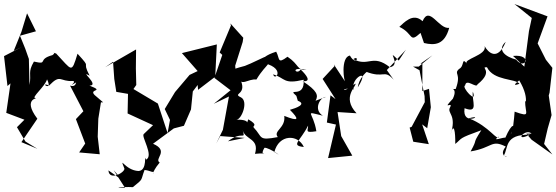

<svg xmlns="http://www.w3.org/2000/svg" viewBox="-32 -725 2756 951"><path d="M437 -254C405 -286 491 -270 411 -301C465 -301 356 -382 412 -350C368 -433 428 -376 352 -459C321 -358 326 -376 246 -460C218 -467 251 -468 228 -452C149 -431 211 -403 136 -420C104 -365 125 -361 114 -304L111 -433L93 -484L67 -548L146 -570L102 -659L74 -567L36 -473L77 -493L-12 -447L5 -299L20 -312L-1 -166L89 -132L52 -95L94 -24L153 12L74 -21L153 -137C73 -243 168 -238 143 -239C121 -241 191 -296 201 -332C233 -266 157 -321 212 -302C269 -361 264 -319 329 -324C355 -320 283 -282 360 -325C336 -343 358 -288 315 -301L381 -174L344 -135L390 -14L360 30L462 39L452 -48L455 -137L468 -218H479Z M531 118 587 205C521 208 568 199 626 202C681 158 663 172 684 117C715 119 734 140 727 113C731 155 709 139 759 80C729 62 809 23 726 -13L829 -89L879 -102L914 -183L923 -272L947 -304L949 -280L1034 -345L1042 -505L869 -462L947 -373L907 -354L835 -269L784 -185L810 -131L798 -66L750 -212C710 -236 669 -260 629 -284L643 -304L641 -386L642 -480L489 -392L528 -419L534 -334L544 -270L602 -260L600 -163L726 -105L680 -61C666 -49 732 47 691 66C680 28 701 120 654 122C587 119 558 43 583 107C596 124 509 176 505 119L576 169Z M1531 -226C1546 -253 1540 -275 1467 -323C1512 -319 1488 -351 1457 -381C1439 -350 1398 -398 1486 -379C1437 -376 1452 -404 1392 -444C1340 -405 1355 -435 1336 -469C1226 -434 1284 -398 1279 -443C1148 -381 1197 -406 1134 -385L1133 -400L1170 -517L1173 -538L1109 -609L1112 -599L1056 -465L1069 -453L1030 -339L1110 -278L1027 -211L1102 -247L1072 -82L1039 -14L1059 -51L1180 -42L1097 -25C1169 -81 1185 -26 1170 -81C1182 -31 1254 -41 1231 37C1319 27 1245 60 1278 7C1300 4 1389 67 1327 28C1349 -60 1443 -62 1473 3C1405 -4 1456 -26 1494 -103C1495 -79 1474 -65 1535 -75C1519 -174 1469 -175 1567 -152C1518 -182 1554 -245 1582 -245ZM1443 -226C1488 -209 1436 -190 1404 -181C1450 -134 1451 -121 1376 -151C1384 -90 1319 -77 1344 -46C1244 -27 1271 -45 1224 -94C1218 -104 1250 -103 1198 -134C1180 -94 1222 -135 1139 -132C1165 -133 1200 -224 1161 -243C1114 -265 1203 -253 1152 -344C1158 -292 1199 -337 1238 -331C1289 -417 1330 -413 1255 -417C1392 -393 1330 -318 1321 -357C1383 -337 1371 -306 1472 -330C1479 -233 1385 -295 1436 -250Z M1943 -425C1871 -497 1962 -402 1899 -392C1813 -460 1794 -392 1718 -432C1750 -455 1734 -393 1701 -450C1654 -441 1671 -317 1680 -317L1622 -405L1628 -401L1566 -334L1630 -234L1605 -253L1587 -118L1632 -108L1593 58L1713 46L1658 -51L1640 -170L1734 -164C1657 -246 1738 -300 1728 -311C1657 -252 1653 -298 1720 -282C1700 -335 1808 -399 1740 -292C1752 -377 1858 -406 1778 -371C1873 -333 1868 -385 1918 -330L1884 -378L1979 -479L1974 -472Z M2068 -512C2122 -499 2170 -503 2193 -587C2141 -579 2095 -700 2061 -620C2013 -665 1968 -611 1946 -592C2018 -558 1993 -509 2051 -562ZM2110 -451 2042 -395H2014L2046 -377L2071 -249L2072 -219L2007 -97L1997 -93L2015 -23L2092 -11L2059 -109L2084 -90L2102 -194L2093 -285L2060 -274V-409L2051 -410Z M2575 -63 2601 -33 2704 40 2663 -12 2681 -89 2700 -155 2686 -252 2690 -266 2704 -389 2672 -429 2631 -510 2680 -644 2516 -705 2602 -636 2588 -571 2565 -395 2509 -448C2608 -458 2569 -374 2524 -430C2473 -443 2427 -477 2473 -518C2432 -418 2385 -466 2368 -497C2384 -451 2254 -432 2282 -408C2252 -446 2271 -397 2241 -383C2214 -357 2255 -363 2225 -284C2182 -283 2241 -299 2211 -236C2153 -174 2213 -225 2198 -195C2178 -162 2235 -160 2198 -54C2217 -129 2224 -69 2223 -12C2260 -42 2235 -38 2352 -80C2302 -2 2339 -47 2299 25C2409 7 2400 -36 2473 1C2428 58 2509 54 2463 46C2487 8 2464 -60 2593 -58C2509 -17 2571 -93 2601 -63ZM2569 -226C2568 -163 2601 -142 2517 -172C2514 -134 2509 -72 2497 -59C2526 -115 2504 -120 2471 -43C2464 -47 2396 -20 2440 -49C2431 -22 2394 -99 2290 -139C2377 -163 2255 -94 2269 -189C2341 -161 2304 -225 2310 -271C2335 -203 2250 -296 2272 -302C2277 -339 2328 -285 2333 -307C2419 -376 2341 -393 2380 -392C2413 -324 2521 -337 2541 -310C2473 -285 2589 -359 2538 -330C2606 -218 2547 -193 2586 -203Z"/></svg>

Font: Charger Distortion
Style: 2
Weight: 400
Designer: Jasper
Foundry: Cannot Into Space Fonts
Version: Version 0.98